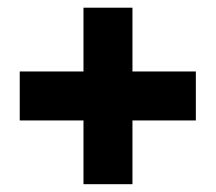

<svg xmlns="http://www.w3.org/2000/svg" viewBox="-20 -575 555 494"><path d="M483.9 -391.1V-265.1H320.8V-101.1H194.8V-265.1H30.8V-391.1H194.8V-555.2H320.8V-391.1Z"/></svg>

Font: Montserrat arm ExtraBold
Style: Regular
Weight: 800
Designer: Julieta Ulanovsky
Foundry: Julieta Ulanovsky
Version: Version 6.000;PS 006.000;hotconv 1.0.88;makeotf.lib2.5.64775